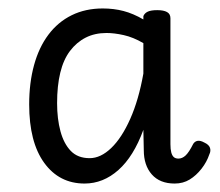

<svg xmlns="http://www.w3.org/2000/svg" viewBox="-20 -920 520 454"><path d="M180 -486Q120 -486 84.5 -535Q49 -584 49 -673Q49 -724 60.5 -766Q72 -808 94.5 -838Q117 -868 149.5 -884Q182 -900 223 -900Q249 -900 272 -894Q295 -888 319 -874V-882Q322 -889 329.5 -892.5Q337 -896 352 -896Q367 -896 375 -891.5Q383 -887 383 -877V-579Q383 -567 385 -559.5Q387 -552 391 -548.5Q395 -545 402 -545Q411 -545 419 -552.5Q427 -560 437 -580Q441 -586 447.5 -587Q454 -588 463 -583Q474 -578 476.5 -570.5Q479 -563 475 -555Q469 -537 456.5 -521Q444 -505 428.5 -495.5Q413 -486 393 -486Q358 -486 339 -507.5Q320 -529 320 -565Q320 -577 319.5 -589Q319 -601 319 -613Q296 -550 260 -518Q224 -486 180 -486ZM115 -676Q115 -639 123 -609.5Q131 -580 147.5 -563Q164 -546 192 -546Q218 -546 243 -570Q268 -594 288 -639Q308 -684 319 -746V-818Q295 -832 272.5 -837Q250 -842 232 -842Q204 -842 182.5 -831Q161 -820 145.5 -799.5Q130 -779 122.5 -748Q115 -717 115 -676Z"/></svg>

Font: Playwrite GB S Light
Style: Regular
Weight: 300
Designer: Veronika Burian, José Scaglione
Foundry: TypeTogether
Version: Version 1.002